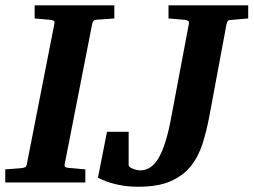

<svg xmlns="http://www.w3.org/2000/svg" viewBox="-35 -691 960 727"><path d="M329.1 -616.2Q321.3 -615.2 318.4 -611.1Q315.4 -606.9 314 -600.1L210 -69.8Q208.5 -61.5 211.9 -58.8Q215.3 -56.2 225.1 -55.2Q234.4 -54.7 244.6 -53.7Q253.4 -52.7 264.6 -51.8Q275.9 -50.8 288.1 -49.8V0H-15.1V-49.8Q-3.9 -50.8 6.6 -51.3Q17.1 -51.8 25.4 -52.7Q35.2 -53.7 43.9 -54.2Q55.2 -55.2 60.3 -57.9Q65.4 -60.5 66.9 -70.8L170.9 -601.1Q173.3 -609.9 168 -612.5Q162.6 -615.2 152.8 -616.2Q144 -616.7 134.8 -617.7Q126.5 -618.7 116.2 -619.4Q106 -620.1 96.2 -621.1V-670.9H397.9V-621.1ZM836.9 -615.2Q830.1 -615.2 827.4 -611.1Q824.7 -606.9 822.8 -600.1L758.8 -256.8Q748 -197.8 732.2 -147.7Q716.3 -97.7 687 -61.3Q657.7 -24.9 610.1 -4.4Q562.5 16.1 488.8 16.1Q455.6 16.1 429.4 11.7Q403.3 7.3 384.3 1.5Q365.2 -4.4 353.3 -10Q341.3 -15.6 335.9 -18.1L370.1 -191.9H452.1V-65.9Q452.1 -62 456.8 -58.3Q461.4 -54.7 468.3 -52Q475.1 -49.3 482.7 -47.6Q490.2 -45.9 496.1 -45.9Q539.6 -45.9 567.4 -95.9Q595.2 -146 613.8 -249L680.2 -601.1Q681.6 -609.9 676.8 -612.5Q671.9 -615.2 662.1 -616.2Q652.8 -616.7 643.1 -617.7Q634.8 -618.7 624 -619.4Q613.3 -620.1 603 -621.1V-670.9H904.8V-621.1Z"/></svg>

Font: Charis SIL Eur
Style: Bold Italic
Weight: 700
Italic angle: -11°
Foundry: SIL International
Version: Version 5.000